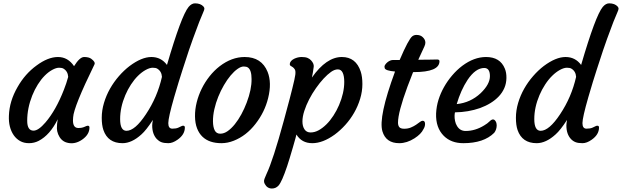

<svg xmlns="http://www.w3.org/2000/svg" viewBox="-20 -843 3683 1137"><path d="M412.1 -129.9Q412.1 -85 443.8 -85Q465.8 -85 480.2 -91.8Q494.6 -98.6 499.5 -98.6Q509.8 -98.6 509.8 -87.9Q509.8 -45.9 465.8 -15.6Q419.4 16.1 371.1 0Q339.4 -11.2 324.2 -48.3Q316.9 -67.4 316.9 -83Q316.9 -108.4 321.8 -136.7Q276.4 -43.9 209 -8.8Q182.1 4.9 151.9 4.9Q121.6 4.9 99.4 -7.6Q77.1 -20 61.5 -42Q29.8 -87.9 32.7 -157.2Q35.6 -244.1 84 -327.6Q128.4 -405.8 196.3 -455.1Q264.2 -505.4 323.2 -505.4Q382.3 -505.4 418.5 -451.2Q452.1 -505.4 478 -505.4Q505.9 -505.4 520 -495.1Q546.9 -475.6 539.1 -460.9Q416.5 -210 413.1 -148.4Q412.1 -139.6 412.1 -129.9ZM141.1 -127.9Q141.1 -69.3 178.7 -69.3Q207.5 -69.3 249.5 -118.2Q311 -189.9 358.4 -311.5Q373.5 -349.6 383.8 -387.7Q381.8 -420.9 356 -436.5Q347.2 -441.9 329.8 -441.9Q312.5 -441.9 289.3 -429.2Q266.1 -416.5 244.4 -394.5Q222.7 -372.6 203.9 -342.5Q185.1 -312.5 170.9 -277.3Q141.1 -202.1 141.1 -127.9Z M1064.5 -98.6Q1074.7 -98.6 1074.7 -87.9Q1074.7 -45.9 1031.2 -15.6Q1002.4 4.9 976.8 4.9Q951.2 4.9 936 -1Q920.9 -6.8 908.7 -19.5Q881.3 -48.8 881.3 -100.1Q881.3 -110.4 885.3 -132.8Q845.7 -71.8 817.4 -46.9Q760.3 4.9 705.6 4.9Q619.1 4.9 592.3 -73.2Q582.5 -102.1 582.5 -145.5Q582.5 -189 595.7 -233.4Q608.9 -277.8 631.6 -317.9Q654.3 -357.9 684.3 -392.3Q714.4 -426.8 747.6 -452.1Q818.8 -505.4 876.5 -505.4Q934.1 -505.4 968.8 -458.5Q1053.7 -749.5 1096.7 -801.8Q1114.7 -823.2 1134.8 -823.2Q1168 -823.2 1185.1 -804.2Q1190.4 -797.9 1190.4 -791.5Q1190.4 -785.2 1182.6 -768.1Q1174.8 -751 1159.7 -712.9Q1116.2 -598.1 1098.6 -544.9Q1053.7 -408.7 1038.1 -357.4L1011.2 -267.1Q976.6 -146.5 976.6 -113.8Q976.6 -81.1 1000.5 -81.1Q1022.5 -81.1 1035.6 -86.9L1054.2 -95.7Q1059.6 -98.6 1064.5 -98.6ZM729 -68.4Q779.3 -68.4 844.2 -166.5Q912.1 -268.1 939 -387.7Q937 -420.9 911.1 -436.5Q902.3 -441.9 884.5 -441.9Q866.7 -441.9 843 -429Q819.3 -416 797.1 -394Q774.9 -372.1 755.6 -342.5Q736.3 -313 722.2 -279.8Q691.4 -207.5 691.4 -137.9Q691.4 -68.4 729 -68.4Z M1280.8 -450.7Q1352.1 -505.4 1428.7 -505.4Q1529.3 -505.4 1564.9 -417Q1590.3 -353 1567.9 -262.2Q1547.4 -178.7 1492.7 -108.9Q1438.5 -39.1 1364.7 -9.8Q1327.6 4.9 1291.7 4.9Q1255.9 4.9 1227.8 -4.4Q1199.7 -13.7 1179.2 -33.2Q1158.7 -52.7 1147 -82.8Q1135.3 -112.8 1134.8 -153.8Q1134.3 -194.8 1144.8 -236.8Q1155.3 -278.8 1174.6 -317.9Q1193.8 -356.9 1220.9 -391.1Q1248 -425.3 1280.8 -450.7ZM1440.9 -235.4Q1470.7 -314 1469.7 -375Q1469.7 -428.7 1447.8 -443.4Q1439 -449.2 1423.1 -449.2Q1407.2 -449.2 1386.7 -434.8Q1366.2 -420.4 1345.7 -396Q1325.2 -371.6 1306.2 -338.9Q1287.1 -306.2 1272.5 -270Q1257.8 -233.9 1249.3 -195.8Q1240.7 -157.7 1241.2 -123.8Q1241.7 -89.8 1251.7 -70.6Q1261.7 -51.3 1284.2 -51.3Q1306.6 -51.3 1328.4 -66.7Q1350.1 -82 1370.6 -107.4Q1391.1 -132.8 1409.2 -166Q1427.2 -199.2 1440.9 -235.4Z M1735.4 -46.4Q1734.4 -39.1 1714.1 30.8Q1693.8 100.6 1680.2 141.6Q1649.4 233.4 1629.4 255.9Q1613.3 273.4 1590.3 273.4Q1562.5 273.4 1547.9 246.1Q1543.5 238.3 1543.5 228.8Q1543.5 219.2 1558.1 187.5Q1596.7 106.9 1661.1 -129.9Q1687 -223.6 1695.3 -257.3L1710.9 -318.4Q1726.1 -378.9 1728.8 -400.6Q1731.4 -422.4 1726.1 -431.4Q1720.7 -440.4 1713.9 -445.1Q1707 -449.7 1701.2 -453.1Q1695.3 -456.5 1696.3 -465.6Q1697.3 -474.6 1704.3 -482.2Q1711.4 -489.7 1722.2 -495.1Q1744.1 -505.4 1766.4 -505.4Q1788.6 -505.4 1801.3 -500Q1814 -494.6 1822.3 -485.4Q1839.8 -466.3 1837.9 -448.2Q1833 -410.6 1827.1 -383.8Q1912.6 -505.4 2004.4 -505.4Q2087.9 -505.4 2116.2 -418.9Q2126 -388.7 2126 -345.2Q2126 -301.8 2112.8 -258.1Q2099.6 -214.4 2077.1 -175.3Q2054.7 -136.2 2024.9 -103.3Q1995.1 -70.3 1961.9 -45.9Q1891.6 4.9 1829.1 4.9Q1766.6 4.9 1735.4 -46.4ZM1987.8 -220.7Q2018.6 -293 2018.6 -357.9Q2018.6 -393.1 2009.3 -412.6Q2000 -432.1 1980.7 -432.1Q1961.4 -432.1 1940.4 -417.2Q1919.4 -402.3 1896.5 -377.7Q1873.5 -353 1851.1 -321Q1828.6 -289.1 1810.8 -254.6Q1793 -220.2 1782 -186Q1771 -151.9 1771 -123.5Q1771 -95.2 1783.2 -76.9Q1795.4 -58.6 1819.3 -58.6Q1843.3 -58.6 1866.9 -71.5Q1890.6 -84.5 1912.8 -106.4Q1935.1 -128.4 1954.3 -158Q1973.6 -187.5 1987.8 -220.7Z M2482.9 -127.9Q2497.1 -127.9 2497.1 -108.9Q2497.1 -92.8 2487.3 -77.6Q2474.1 -49.3 2434.6 -23.9Q2389.6 4.9 2344.2 4.9Q2265.6 4.9 2244.6 -65.4Q2219.7 -148.9 2319.3 -419.4Q2263.2 -424.3 2258.3 -439Q2256.8 -443.4 2256.8 -448.5Q2256.8 -453.6 2261.5 -460.4Q2266.1 -467.3 2273.4 -473.6Q2290.5 -487.8 2308.1 -487.8H2346.7Q2399.4 -611.3 2421.9 -628.4Q2432.6 -636.2 2445.8 -636.2Q2459 -636.2 2467.8 -632.8Q2476.6 -629.4 2483.4 -623Q2499 -608.4 2499 -590.3Q2499 -580.6 2493.2 -567.9L2457 -489.3H2468.8Q2499 -489.3 2517.6 -489.7Q2517.6 -489.7 2545.4 -490.2Q2554.7 -490.7 2568.6 -490.7Q2582.5 -490.7 2582.5 -480.5Q2582.5 -416 2430.2 -416H2426.3L2393.1 -330.1Q2336.9 -177.7 2336.9 -116.7Q2336.9 -99.6 2344.7 -90.1Q2352.5 -80.6 2374 -80.6Q2395.5 -80.6 2413.1 -87.9Q2430.7 -95.2 2443.8 -104.2Q2457 -113.3 2466.6 -120.6Q2476.1 -127.9 2482.9 -127.9Z M2562.5 -170.9Q2564.5 -213.4 2576.7 -252.2Q2588.9 -291 2609.4 -327.4Q2629.9 -363.8 2657.5 -396.2Q2685.1 -428.7 2717.3 -453.1Q2787.1 -505.4 2858.4 -505.4Q2941.9 -505.4 2969.7 -436.5Q2979.5 -413.1 2979 -381.1Q2978.5 -349.1 2966.8 -322Q2955.1 -294.9 2934.3 -272.7Q2913.6 -250.5 2885 -232.9Q2856.4 -215.3 2822.8 -203.1Q2753.4 -178.7 2674.3 -177.7Q2672.4 -170.9 2671.9 -157.2Q2671.4 -143.6 2674.8 -126.7Q2678.2 -109.9 2686.5 -96.7Q2704.1 -67.4 2737.3 -67.4Q2793.9 -67.4 2847.7 -100.6Q2866.7 -111.8 2878.7 -123.8Q2890.6 -135.7 2899.4 -135.7Q2908.2 -135.7 2914.8 -125.2Q2921.4 -114.7 2921.4 -101.6Q2921.4 -75.7 2906.7 -56.6Q2845.2 4.9 2723.6 4.9Q2651.9 4.9 2608.4 -38.1Q2559.6 -86.9 2562.5 -170.9ZM2847.7 -440.4Q2796.4 -440.4 2749 -370.1Q2709 -309.6 2684.6 -226.6Q2766.1 -234.9 2826.2 -291Q2881.3 -343.8 2881.3 -392.1Q2881.3 -440.4 2847.7 -440.4Z M3517.1 -98.6Q3527.3 -98.6 3527.3 -87.9Q3527.3 -45.9 3483.9 -15.6Q3455.1 4.9 3429.4 4.9Q3403.8 4.9 3388.7 -1Q3373.5 -6.8 3361.3 -19.5Q3334 -48.8 3334 -100.1Q3334 -110.4 3337.9 -132.8Q3298.3 -71.8 3270 -46.9Q3212.9 4.9 3158.2 4.9Q3071.8 4.9 3044.9 -73.2Q3035.2 -102.1 3035.2 -145.5Q3035.2 -189 3048.3 -233.4Q3061.5 -277.8 3084.2 -317.9Q3106.9 -357.9 3137 -392.3Q3167 -426.8 3200.2 -452.1Q3271.5 -505.4 3329.1 -505.4Q3386.7 -505.4 3421.4 -458.5Q3506.3 -749.5 3549.3 -801.8Q3567.4 -823.2 3587.4 -823.2Q3620.6 -823.2 3637.7 -804.2Q3643.1 -797.9 3643.1 -791.5Q3643.1 -785.2 3635.3 -768.1Q3627.4 -751 3612.3 -712.9Q3568.8 -598.1 3551.3 -544.9Q3506.3 -408.7 3490.7 -357.4L3463.9 -267.1Q3429.2 -146.5 3429.2 -113.8Q3429.2 -81.1 3453.1 -81.1Q3475.1 -81.1 3488.3 -86.9L3506.8 -95.7Q3512.2 -98.6 3517.1 -98.6ZM3181.6 -68.4Q3231.9 -68.4 3296.9 -166.5Q3364.7 -268.1 3391.6 -387.7Q3389.6 -420.9 3363.8 -436.5Q3355 -441.9 3337.2 -441.9Q3319.3 -441.9 3295.7 -429Q3272 -416 3249.8 -394Q3227.5 -372.1 3208.3 -342.5Q3189 -313 3174.8 -279.8Q3144 -207.5 3144 -137.9Q3144 -68.4 3181.6 -68.4Z"/></svg>

Font: Courgette
Style: Regular
Weight: 400
Designer: Karolina Lach
Foundry: Sorkin Type Co.
Version: Version 1.002